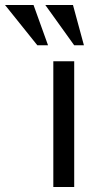

<svg xmlns="http://www.w3.org/2000/svg" viewBox="-144 -743 373 763"><path d="M67.9 0V-499.5H150.9V0ZM4.4 -563 -124 -723.1H-10.7L46.9 -563ZM150.9 -563 36.1 -723.1H146L189.5 -563Z"/></svg>

Font: Pontano Sans
Style: Regular
Weight: 400
Designer: Vernon Adams
Foundry: Vernon Adams
Version: Version 2.001